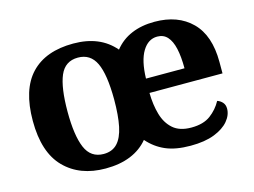

<svg xmlns="http://www.w3.org/2000/svg" viewBox="-81 -685 1098 831"><g transform="rotate(-15 468.0 -269.5)"><path d="M299.2 10Q183.6 10 115.3 -59.6Q46.9 -129.2 46.9 -270.2Q46.9 -410.7 112.5 -479.8Q178.1 -548.9 302.2 -548.9Q362.2 -548.9 408.2 -529.8Q454.2 -510.8 487.1 -472.2Q517.8 -510.8 563 -529.8Q608.1 -548.9 666.1 -548.9Q770.7 -548.9 832 -488Q893.3 -427.2 893.3 -308.2V-256.9H566.1Q566.9 -203.4 579.4 -160.1Q591.9 -116.8 621.3 -91Q650.6 -65.2 702.9 -65.2Q757.2 -65.2 789.4 -89.3Q821.5 -113.4 840.1 -147.9Q854.1 -143.2 863.5 -132.5Q873 -121.7 873 -104.7Q873 -76 851.1 -49.8Q829.2 -23.6 786.5 -6.8Q743.7 10 679.6 10Q612.6 10 567.9 -9.4Q523.1 -28.8 490.1 -66.8Q458.8 -29 410.9 -9.5Q363 10 299.2 10ZM307 -53Q345.4 -53 368.2 -77.1Q391 -101.1 401.1 -149.3Q411.1 -197.5 411.1 -270Q410.7 -382 386.2 -433.5Q361.7 -484.9 306 -484.9Q248.4 -484.9 225.4 -431.2Q202.5 -377.5 202.5 -270.2Q202.5 -163.4 225.9 -108.2Q249.4 -53 307 -53ZM740.1 -320.8Q740.1 -373.2 731.9 -409.5Q723.7 -445.7 706.4 -464.8Q689.1 -483.9 661.2 -483.9Q620.2 -483.9 594.9 -442.1Q569.6 -400.4 567.5 -320.8Z"/></g></svg>

Font: Noto Serif Lao
Style: Regular
Weight: 400
Designer: Monotype Design Team
Foundry: Monotype Imaging Inc.
Version: Version 2.003